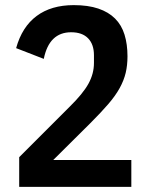

<svg xmlns="http://www.w3.org/2000/svg" viewBox="-20 -730 580 750"><path d="M493 0H55V-116L252 -313Q304 -364 325.5 -403Q347 -442 347 -484V-514Q347 -557 324 -580.5Q301 -604 258 -604Q172 -604 151 -500L43 -542Q66 -625 123 -667.5Q180 -710 268 -710Q324 -710 364 -696.5Q404 -683 429.5 -657.5Q455 -632 466.5 -594.5Q478 -557 478 -510Q478 -475 471 -445.5Q464 -416 447.5 -386Q431 -356 403 -323.5Q375 -291 333 -249L188 -105H493Z"/></svg>

Font: IBM Plex Sans Cond SmBld
Style: Regular
Weight: 600
Width: 3
Designer: Mike Abbink, Paul van der Laan, Pieter van Rosmalen
Foundry: Bold Monday
Version: Version 1.3